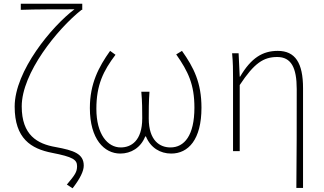

<svg xmlns="http://www.w3.org/2000/svg" viewBox="-20 -814 1747 1034"><path d="M371 200C412 147 431 107 431 78C431 14 378 -4 280 -22C181 -39 97 -86 97 -241C97 -421 289 -658 419 -761H423V-794H92V-761C166 -764 307 -764 381 -764C260 -673 59 -432 59 -240C59 -68 147 -13 260 9C373 31 395 46 395 81C395 112 384 128 340 180Z M628 13C685 13 738 -18 762 -79H766C791 -18 843 13 902 13C994 13 1065 -62 1065 -234C1065 -368 1024 -450 960 -540L929 -521C994 -428 1027 -359 1027 -234C1027 -85 973 -20 898 -20C842 -20 781 -55 781 -177C781 -217 781 -267 785 -320H741C746 -267 746 -217 746 -177C746 -55 686 -20 630 -20C560 -20 499 -90 499 -228C499 -356 536 -432 602 -519L573 -540C511 -453 464 -363 464 -232C464 -65 541 13 628 13Z M1576 198H1612V-339C1612 -475 1570 -540 1476 -540C1395 -540 1333 -503 1273 -401H1271L1265 -527H1230C1235 -474 1235 -438 1235 -396V0H1271V-356C1349 -474 1399 -507 1473 -507C1548 -507 1578 -450 1578 -334C1578 -158 1578 21 1576 198Z"/></svg>

Font: Noto Sans JP Thin
Style: Regular
Weight: 100
Designer: Ryoko NISHIZUKA 西塚涼子 (kana, bopomofo & ideographs); Paul D. Hunt (Latin, Greek & Cyrillic); Sandoll Communications 산돌커뮤니
Foundry: Adobe
Version: Version 2.004;hotconv 1.0.118;makeotfexe 2.5.65603